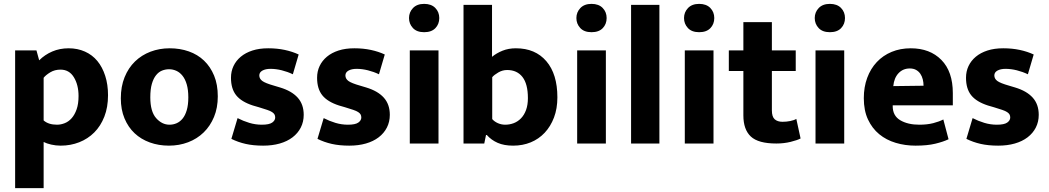

<svg xmlns="http://www.w3.org/2000/svg" viewBox="-20 -740 5410 990"><path d="M293 11Q268 11 244 5.5Q220 0 205 -8V230H58V-480H168L182 -429Q211 -458 249.5 -474.5Q288 -491 334 -491Q380 -491 418 -474Q456 -457 482 -425.5Q508 -394 522.5 -349Q537 -304 537 -249Q537 -187 518 -138.5Q499 -90 466 -57Q433 -24 388.5 -6.5Q344 11 293 11ZM292 -381Q262 -381 239 -367Q216 -353 205 -339V-119Q230 -97 274 -97Q294 -97 314 -105Q334 -113 349.5 -130.5Q365 -148 375 -176Q385 -204 385 -245Q385 -302 361 -341.5Q337 -381 292 -381Z M1103 -243Q1103 -184 1083.5 -137Q1064 -90 1030 -57Q996 -24 950 -6.5Q904 11 851 11Q798 11 752.5 -5.5Q707 -22 674 -53Q641 -84 622 -129.5Q603 -175 603 -233Q603 -294 622.5 -342Q642 -390 676 -423Q710 -456 756 -473.5Q802 -491 855 -491Q908 -491 953.5 -475Q999 -459 1032 -427.5Q1065 -396 1084 -350Q1103 -304 1103 -243ZM951 -238Q951 -277 943 -304.5Q935 -332 921 -349.5Q907 -367 889 -375Q871 -383 852 -383Q833 -383 815.5 -376Q798 -369 784.5 -352Q771 -335 763 -307.5Q755 -280 755 -238Q755 -165 785 -131Q815 -97 854 -97Q873 -97 890.5 -104.5Q908 -112 921.5 -128.5Q935 -145 943 -172Q951 -199 951 -238Z M1490 -357Q1463 -370 1433 -377.5Q1403 -385 1375 -385Q1349 -385 1333 -376Q1317 -367 1317 -351Q1317 -334 1332.5 -322.5Q1348 -311 1394 -298L1424 -289Q1484 -271 1515 -236.5Q1546 -202 1546 -148Q1546 -112 1531 -82.5Q1516 -53 1488.5 -32Q1461 -11 1422.5 0Q1384 11 1337 11Q1286 11 1246.5 2Q1207 -7 1173 -24L1205 -131Q1234 -116 1265.5 -106.5Q1297 -97 1330 -97Q1368 -97 1383.5 -108Q1399 -119 1399 -134Q1399 -143 1395.5 -149.5Q1392 -156 1383 -162Q1374 -168 1357.5 -173.5Q1341 -179 1315 -187L1284 -196Q1225 -215 1198 -248.5Q1171 -282 1171 -339Q1171 -372 1184 -399.5Q1197 -427 1221.5 -447.5Q1246 -468 1281.5 -479.5Q1317 -491 1363 -491Q1409 -491 1448.5 -482.5Q1488 -474 1520 -459Z M1934 -357Q1907 -370 1877 -377.5Q1847 -385 1819 -385Q1793 -385 1777 -376Q1761 -367 1761 -351Q1761 -334 1776.5 -322.5Q1792 -311 1838 -298L1868 -289Q1928 -271 1959 -236.5Q1990 -202 1990 -148Q1990 -112 1975 -82.5Q1960 -53 1932.5 -32Q1905 -11 1866.5 0Q1828 11 1781 11Q1730 11 1690.5 2Q1651 -7 1617 -24L1649 -131Q1678 -116 1709.5 -106.5Q1741 -97 1774 -97Q1812 -97 1827.5 -108Q1843 -119 1843 -134Q1843 -143 1839.5 -149.5Q1836 -156 1827 -162Q1818 -168 1801.5 -173.5Q1785 -179 1759 -187L1728 -196Q1669 -215 1642 -248.5Q1615 -282 1615 -339Q1615 -372 1628 -399.5Q1641 -427 1665.5 -447.5Q1690 -468 1725.5 -479.5Q1761 -491 1807 -491Q1853 -491 1892.5 -482.5Q1932 -474 1964 -459Z M2093 0V-480H2241V0ZM2167 -574Q2129 -574 2109 -595.5Q2089 -617 2089 -647Q2089 -677 2109.5 -698.5Q2130 -720 2167 -720Q2204 -720 2224.5 -699Q2245 -678 2245 -647Q2245 -616 2225 -595Q2205 -574 2167 -574Z M2854 -238Q2854 -180 2836.5 -134Q2819 -88 2788.5 -55.5Q2758 -23 2716.5 -6Q2675 11 2626 11Q2579 11 2546 -3.5Q2513 -18 2490 -44H2486L2477 0H2370V-715H2517V-447Q2540 -466 2571 -478.5Q2602 -491 2640 -491Q2740 -491 2797 -424.5Q2854 -358 2854 -238ZM2702 -234Q2702 -307 2674 -343Q2646 -379 2595 -379Q2571 -379 2549.5 -366.5Q2528 -354 2518 -342V-126Q2529 -113 2547 -105Q2565 -97 2585 -97Q2608 -97 2629 -105Q2650 -113 2666.5 -130Q2683 -147 2692.5 -173Q2702 -199 2702 -234Z M2956 0V-480H3104V0ZM3030 -574Q2992 -574 2972 -595.5Q2952 -617 2952 -647Q2952 -677 2972.5 -698.5Q2993 -720 3030 -720Q3067 -720 3087.5 -699Q3108 -678 3108 -647Q3108 -616 3088 -595Q3068 -574 3030 -574Z M3234 0V-715H3380V0Z M3511 0V-480H3659V0ZM3585 -574Q3547 -574 3527 -595.5Q3507 -617 3507 -647Q3507 -677 3527.5 -698.5Q3548 -720 3585 -720Q3622 -720 3642.5 -699Q3663 -678 3663 -647Q3663 -616 3643 -595Q3623 -574 3585 -574Z M4083 -374H3960V-171Q3960 -138 3974.5 -125Q3989 -112 4015 -112Q4035 -112 4055 -116Q4075 -120 4086 -127L4108 -26Q4091 -17 4056.5 -8.5Q4022 0 3983 0Q3890 0 3851.5 -36Q3813 -72 3813 -145V-374H3738V-480H3813V-626H3960V-480H4083Z M4185 0V-480H4333V0ZM4259 -574Q4221 -574 4201 -595.5Q4181 -617 4181 -647Q4181 -677 4201.5 -698.5Q4222 -720 4259 -720Q4296 -720 4316.5 -699Q4337 -678 4337 -647Q4337 -616 4317 -595Q4297 -574 4259 -574Z M4893 -197H4583V-193Q4583 -143 4622 -120Q4661 -97 4720 -97Q4761 -97 4792 -105Q4823 -113 4844 -124L4871 -22Q4844 -9 4802.5 1Q4761 11 4701 11Q4647 11 4598.5 -3.5Q4550 -18 4513.5 -48Q4477 -78 4455.5 -124Q4434 -170 4434 -234Q4434 -291 4451.5 -338.5Q4469 -386 4501 -420Q4533 -454 4577.5 -472.5Q4622 -491 4676 -491Q4775 -491 4834 -431Q4893 -371 4893 -260ZM4742 -298Q4742 -315 4738 -331Q4734 -347 4725.5 -359.5Q4717 -372 4703.5 -379.5Q4690 -387 4671 -387Q4636 -387 4613 -362.5Q4590 -338 4586 -296Z M5280 -357Q5253 -370 5223 -377.5Q5193 -385 5165 -385Q5139 -385 5123 -376Q5107 -367 5107 -351Q5107 -334 5122.5 -322.5Q5138 -311 5184 -298L5214 -289Q5274 -271 5305 -236.5Q5336 -202 5336 -148Q5336 -112 5321 -82.5Q5306 -53 5278.5 -32Q5251 -11 5212.5 0Q5174 11 5127 11Q5076 11 5036.5 2Q4997 -7 4963 -24L4995 -131Q5024 -116 5055.5 -106.5Q5087 -97 5120 -97Q5158 -97 5173.5 -108Q5189 -119 5189 -134Q5189 -143 5185.5 -149.5Q5182 -156 5173 -162Q5164 -168 5147.5 -173.5Q5131 -179 5105 -187L5074 -196Q5015 -215 4988 -248.5Q4961 -282 4961 -339Q4961 -372 4974 -399.5Q4987 -427 5011.5 -447.5Q5036 -468 5071.5 -479.5Q5107 -491 5153 -491Q5199 -491 5238.5 -482.5Q5278 -474 5310 -459Z"/></svg>

Font: Mukta Vaani ExtraBold
Style: Regular
Weight: 800
Designer: Noopur Datye, Girish Dalvi, Yashodeep Gholap, Pallavi Karambelkar
Foundry: Ek Type
Version: Version 2.538;PS 1.000;hotconv 16.6.51;makeotf.lib2.5.65220;